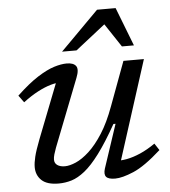

<svg xmlns="http://www.w3.org/2000/svg" viewBox="-52 -756 720 813"><g transform="rotate(-5 308.0 -349.5)"><path d="M365 -36 426.5 -221H417.5Q375 -145.5 340.5 -99.5Q306 -53.5 276.5 -30Q247 -6.5 220 1.8Q193 10 165 10Q115.5 10 92.5 -11.8Q69.5 -33.5 69.5 -68Q69.5 -86 75.8 -112Q82 -138 100 -184.5L201 -443L215.5 -415.5Q194.5 -417 168.2 -409.5Q142 -402 112 -386.2Q82 -370.5 49 -345.5L27 -375.5Q78.5 -424 118.2 -449.2Q158 -474.5 188.5 -484Q219 -493.5 242.5 -493.5Q271.5 -493.5 282 -478.8Q292.5 -464 278.5 -429L166.5 -142.5Q161 -127.5 157.2 -114.8Q153.5 -102 153.5 -92.5Q153.5 -77 165.5 -68.8Q177.5 -60.5 197.5 -60.5Q217.5 -60.5 244.5 -72.2Q271.5 -84 301.2 -111.2Q331 -138.5 360 -183.8Q389 -229 413.5 -296L483 -483.5H570L427.5 -38.5L413 -65Q434 -63 461 -68Q488 -73 519 -86.5Q550 -100 583 -123L602 -94Q532 -31 483.5 -10.5Q435 10 405 10Q376.5 10 367 -1Q357.5 -12 365 -36ZM227.5 -545 390.5 -709H469.5L533 -545H482L409 -655H429L289 -545Z"/></g></svg>

Font: Newsreader 10pt
Style: Italic
Weight: 400
Italic angle: -17°
Version: Version 1.003